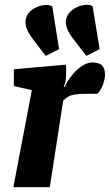

<svg xmlns="http://www.w3.org/2000/svg" viewBox="-20 -770 452 790"><path d="M168 -540 119 -604Q96 -634 89 -655Q82 -676 87 -695Q94 -718 114 -731.5Q134 -745 157 -748.5Q180 -752 195 -744L223 -568ZM335 -540 286 -604Q262 -634 255 -655Q248 -676 253 -695Q260 -718 281.5 -732Q303 -746 326.5 -749.5Q350 -753 361 -744L390 -568ZM35 0 111 -399 37 -416V-485L252 -504V-457Q252 -446 249 -434Q246 -422 242 -412H246Q255 -433 273 -456.5Q291 -480 314.5 -496.5Q338 -513 360 -513Q389 -513 400.5 -500Q412 -487 412 -464Q412 -444 403 -420Q394 -396 380 -384H334Q307 -384 290 -381.5Q273 -379 262 -373Q251 -367 240 -356L185 0Z"/></svg>

Font: Faustina Light ExtraBold
Style: Italic
Weight: 800
Italic angle: -8°
Version: Version 1.200